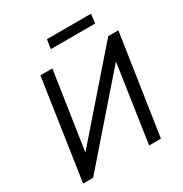

<svg xmlns="http://www.w3.org/2000/svg" viewBox="-201 -1047 1143 1199"><g transform="rotate(-30 370.5 -447.0)"><path d="M52 0 159 -719H245L158 -139L144 -141L648 -719H721L613 0H528L614 -581L629 -579L124 0ZM297 -828 307 -894H625L617 -828Z"/></g></svg>

Font: Nunitoga
Style: Medium Italic
Weight: 500
Italic angle: -9°
Designer: Vernon Adams
Foundry: Vernon Adams
Version: Version 1.0